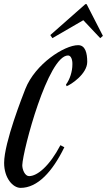

<svg xmlns="http://www.w3.org/2000/svg" viewBox="-40 -901 519 931"><path d="M253 -197C200 -96 141 -47 101 -47C81 -47 68 -78 68 -100C71 -174 193 -632 290 -632C305 -632 312 -610 311 -588C311 -555 299 -516 280 -491L283 -483C303 -490 383 -542 383 -601C383 -643 374 -682 339 -682C272 -682 131 -591 83 -470C71 -439 -20 -210 -20 -111C-20 -38 22 10 60 10C142 10 214 -68 272 -187ZM374 -881 204 -731 214 -716 364 -803 446 -716 459 -727 380 -881Z"/></svg>

Font: Romanesco
Style: Regular
Weight: 400
Designer: Astigmatic (AOETI)
Foundry: Astigmatic (AOETI)
Version: Version 1.000